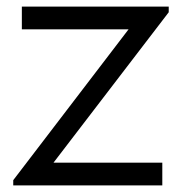

<svg xmlns="http://www.w3.org/2000/svg" viewBox="-20 -560 570 580"><path d="M470.3 0H20V-15.7L368.3 -471.3H46V-540H489.7V-523L141.7 -68.7H470.3Z"/></svg>

Font: Manrope Variable Light
Style: Regular
Weight: 200
Designer: Mikhail Sharanda
Foundry: Mikhail Sharanda
Version: Version 4.505